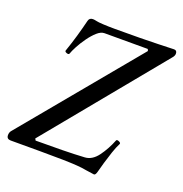

<svg xmlns="http://www.w3.org/2000/svg" viewBox="-146 -784 866 910"><g transform="rotate(20 287.0 -329.0)"><path d="M425 16 383 10Q363 6 335.5 4Q308 2 263.5 1Q219 0 148 0H0Q-21 0 -21 -20Q-21 -33 -14 -42L466 -621L462 -630H244Q226 -630 207 -613Q188 -596 170 -571Q152 -546 139 -521.5Q126 -497 121 -482Q118 -476 107.5 -480Q97 -484 99 -490Q114 -533 126 -574.5Q138 -616 148 -657Q152 -674 170 -674Q177 -674 190 -671Q197 -669 224 -667.5Q251 -666 282 -666Q430 -666 500 -668.5Q570 -671 580 -671Q595 -671 595 -654Q595 -643 584 -631L106 -49L111 -40Q181 -40 244.5 -41Q308 -42 357 -45Q394 -47 422 -85Q450 -123 469 -171Q472 -177 483 -172Q494 -167 491 -161Q480 -140 470 -110Q460 -80 451.5 -51Q443 -22 438 -2Q433 17 425 16Z"/></g></svg>

Font: Junicode Two Beta Condensed Medium
Style: Italic
Weight: 500
Width: 3
Italic angle: -9°
Version: Version 1.053; ttfautohint (v1.8.4)